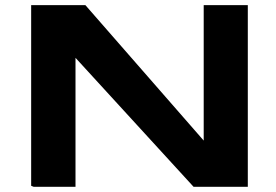

<svg xmlns="http://www.w3.org/2000/svg" viewBox="-20 -720 1065 740"><path d="M100.1 -700.2H309.1L765.1 -178.2V-700.2H935.1V0H726.1L271 -497.1V0H109.9L100.1 -3.9Z"/></svg>

Font: Messapia Bold
Style: Regular
Weight: 400
Designer: Luca Marsano
Foundry: Collletttivo
Version: Version 1.000;FEAKit 1.0